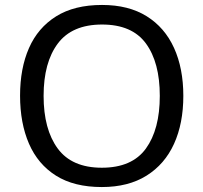

<svg xmlns="http://www.w3.org/2000/svg" viewBox="-20 -745 821 775"><path d="M720 -358Q720 -247 682.5 -164.5Q645 -82 571.5 -36Q498 10 391 10Q279 10 206 -36Q133 -82 97 -165Q61 -248 61 -359Q61 -469 97 -551Q133 -633 206.5 -679Q280 -725 392 -725Q499 -725 572 -679.5Q645 -634 682.5 -551.5Q720 -469 720 -358ZM156 -358Q156 -223 213 -145.5Q270 -68 391 -68Q513 -68 569 -145.5Q625 -223 625 -358Q625 -493 569 -569.5Q513 -646 392 -646Q271 -646 213.5 -569.5Q156 -493 156 -358Z"/></svg>

Font: Noto IKEA Arabic
Style: Regular
Weight: 400
Designer: Monotype Design Team
Foundry: Monotype Imaging Inc.
Version: Version 1.200